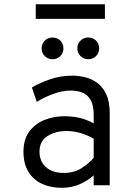

<svg xmlns="http://www.w3.org/2000/svg" viewBox="-20 -884 656 916"><path d="M274.5 12Q221 12 179.8 -7.2Q138.5 -26.5 115.2 -64.8Q92 -103 92 -160.5Q92 -219.5 120 -256.8Q148 -294 192.5 -311.8Q237 -329.5 287 -329.5Q324.5 -329.5 358.2 -322Q392 -314.5 427 -295.5V-335.5Q427 -382.5 412 -407.8Q397 -433 372 -442.5Q347 -452 317.5 -452Q276.5 -452 232.2 -435.2Q188 -418.5 155.5 -398L132 -466.5Q165.5 -487 216.8 -505Q268 -523 325.5 -523Q354.5 -523 385.5 -515.8Q416.5 -508.5 443.5 -489Q470.5 -469.5 487 -434.2Q503.5 -399 503.5 -342.5V0H427V-47.5Q398.5 -22 360.2 -5Q322 12 274.5 12ZM285 -59Q333.5 -59 369 -81.8Q404.5 -104.5 427 -131V-222Q403 -237 368 -248Q333 -259 297 -259Q245.5 -259 207 -235.2Q168.5 -211.5 168.5 -160.5Q168.5 -115 198.8 -87Q229 -59 285 -59ZM230.5 -601.5Q208.5 -601.5 193.5 -616.5Q178.5 -631.5 178.5 -653.5Q178.5 -675.5 193.5 -690.2Q208.5 -705 230.5 -705Q253 -705 267.8 -690.2Q282.5 -675.5 282.5 -653.5Q282.5 -631.5 267.8 -616.5Q253 -601.5 230.5 -601.5ZM401 -601.5Q379 -601.5 364 -616.5Q349 -631.5 349 -653.5Q349 -675.5 364 -690.2Q379 -705 401 -705Q423.5 -705 438.2 -690.2Q453 -675.5 453 -653.5Q453 -631.5 438.2 -616.5Q423.5 -601.5 401 -601.5ZM150.5 -794V-863.5H480.5V-794Z"/></svg>

Font: Overpass Mono Light
Style: Regular
Weight: 400
Monospace: yes
Version: Version 4.000